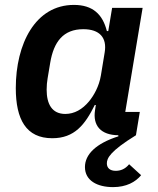

<svg xmlns="http://www.w3.org/2000/svg" viewBox="-20 -548 640 778"><path d="M438.2 210.2C491.8 210.2 529.1 189.6 551.8 161.9L503.2 117.5C487.2 137.4 468 144.2 448.9 144.2C425.8 144.2 413 132.8 413 114C413 93.4 425.1 65.3 530.9 0L546.5 -94.5H487.6L557.9 -516H434.3L418.7 -422.2H413C396 -489.7 356.2 -528.1 279.5 -528.1C122.9 -528.1 44 -370 44 -191.1C44 -63.9 85.9 12.1 191.8 12.1C282 12.1 324.6 -43 364 -122.5H368.3L365.1 -101.6C355.1 -38.4 389.2 -0.7 459.2 0L459.9 4.3C368.6 33.4 324.2 77.8 324.2 128.9C324.2 183.6 373.9 210.2 438.2 210.2ZM169 -184.7C169 -201 170.5 -216.3 172.9 -230.5L183.6 -294.4C197.8 -378.6 236.5 -429.7 317.5 -429.7C383.9 -429.7 414.4 -395.2 404.1 -335.2L388.8 -242.2C381.4 -197.4 359.7 -160.2 340.9 -137.4C313.9 -104.8 281.2 -86.3 244.7 -86.3C190.3 -86.3 169 -126.8 169 -184.7Z"/></svg>

Font: Margiela Mono Italic SmBold It
Style: Regular
Weight: 600
Designer: Mike Abbink, Paul van der Laan, Pieter van Rosmalen
Foundry: Bold Monday
Version: Version 2.003 2021